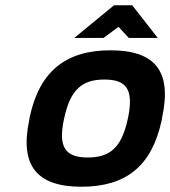

<svg xmlns="http://www.w3.org/2000/svg" viewBox="-20 -700 646 729"><path d="M93 -256 91 -244C54 -70 121 9 289 9C459 9 557 -70 594 -244L596 -256C633 -430 569 -509 399 -509C231 -509 130 -430 93 -256ZM223 -248 224 -252C247 -359 291 -398 376 -398C462 -398 488 -359 466 -252L465 -248C442 -141 399 -102 313 -102C228 -102 200 -141 223 -248ZM262 -556H373L430 -598L469 -556H579L482 -680H413Z"/></svg>

Font: LT Wave Text Bold Italic
Style: Regular
Weight: 700
Designer: Daniel Lyons
Version: Version 2.5 (Glyphs App)